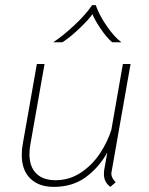

<svg xmlns="http://www.w3.org/2000/svg" viewBox="-20 -720 582 750"><path d="M415 -41Q415 -25 432 -8L411 10Q386 -9 386 -39Q386 -50 387 -56L399 -124Q366 -65 314.5 -27.5Q263 10 190 10Q132 10 98.5 -22.5Q65 -55 65 -115Q65 -138 69 -158L124 -470H154L99 -158Q95 -139 95 -118Q95 -69 121.5 -42.5Q148 -16 197 -16Q251 -16 295.5 -45.5Q340 -75 370 -120Q400 -165 415 -213L460 -470H490L416 -50Q415 -47 415 -41ZM340 -700H354Q367 -662 396.5 -619Q426 -576 454 -555H418Q395 -575 372 -609.5Q349 -644 341 -665Q329 -646 292 -610.5Q255 -575 224 -555H188Q225 -579 270 -621Q315 -663 340 -700Z"/></svg>

Font: KoHo ExtraLight
Style: Italic
Weight: 275
Italic angle: -10°
Version: Version 1.000; ttfautohint (v1.6)